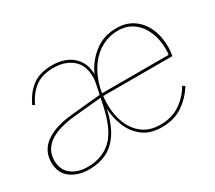

<svg xmlns="http://www.w3.org/2000/svg" viewBox="-102 -707 1026 915"><g transform="rotate(-30 411.0 -249.5)"><path d="M162 10Q101 10 60.5 -20Q20 -50 20 -109Q20 -151 42.5 -182Q65 -213 110 -232.5Q155 -252 222 -258L387 -274V-260L230 -245Q134 -236 85.5 -202Q37 -168 37 -110Q37 -58 72 -31Q107 -4 161 -4Q241 -4 292.5 -52Q344 -100 369 -218L389 -312Q392 -326 394 -339Q396 -352 396 -364Q396 -429 356 -462Q316 -495 254 -495Q192 -495 153.5 -467Q115 -439 90 -385L78 -392Q105 -449 146 -479Q187 -509 254 -509Q302 -509 337 -491.5Q372 -474 391 -441.5Q410 -409 409 -362H405Q430 -424 482.5 -466.5Q535 -509 608 -509Q661 -509 699 -483Q737 -457 757.5 -412Q778 -367 778 -309Q778 -294 776.5 -282.5Q775 -271 773 -260H390V-274H760Q762 -279 762.5 -286.5Q763 -294 763 -305Q763 -358 744.5 -401Q726 -444 691.5 -469.5Q657 -495 607 -495Q561 -495 521 -474Q481 -453 452 -415Q423 -377 406.5 -326Q390 -275 390 -214Q390 -157 409 -109.5Q428 -62 466 -33.5Q504 -5 562 -5Q625 -5 670 -35.5Q715 -66 743 -114L756 -106Q726 -57 678.5 -24Q631 9 562 9Q498 9 457.5 -22.5Q417 -54 397.5 -104Q378 -154 377 -207L380 -210Q362 -125 330.5 -77.5Q299 -30 257 -10Q215 10 162 10Z"/></g></svg>

Font: Kantumruy Pro Thin
Style: Italic
Weight: 250
Italic angle: -13°
Version: Version 1.002